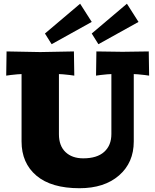

<svg xmlns="http://www.w3.org/2000/svg" viewBox="-20 -996 830 1026"><path d="M505.9 -759.8 470.2 -816.9 658.2 -976.1 720.2 -878.9ZM255.9 -759.8 220.2 -816.9 408.2 -976.1 470.2 -878.9ZM774.9 -721.2 776.9 -591.8 752.9 -595.2Q710 -600.1 694.8 -600.1V-240.2Q694.8 -127 616.2 -58.6Q537.6 9.8 404.8 9.8Q253.9 9.8 174.6 -57.4Q95.2 -124.5 95.2 -240.2V-600.1Q80.1 -600.1 37.1 -595.2L13.2 -591.8L15.1 -721.2L194.8 -717.8L375 -721.2L377 -591.8L353 -595.2Q310.1 -600.1 294.9 -600.1V-278.8Q294.9 -216.8 330.1 -183.3Q365.2 -149.9 424.8 -149.9Q498.5 -149.9 536.9 -184.6Q575.2 -219.2 575.2 -279.8V-600.1Q560.1 -600.1 517.1 -595.2L493.2 -591.8L495.1 -721.2L634.8 -719.2Z"/></svg>

Font: Zantroke
Style: Regular
Weight: 500
Foundry: gluk
Version: Version 0.36